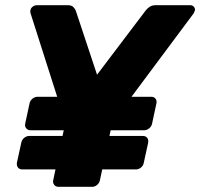

<svg xmlns="http://www.w3.org/2000/svg" viewBox="-20 -720 772 740"><path d="M205 0Q195 0 189 -7.5Q183 -15 185 -25L232 -248L98 -668Q96 -674 97 -679Q98 -688 105.5 -694Q113 -700 123 -700H241Q256 -700 263 -692.5Q270 -685 272 -679L354 -432L541 -679Q545 -685 555 -692.5Q565 -700 580 -700H713Q722 -700 727.5 -693.5Q733 -687 731 -679Q730 -676 728.5 -673.5Q727 -671 726 -668L413 -248L365 -25Q363 -15 354.5 -7.5Q346 0 335 0ZM66 -67Q55 -67 49.5 -74Q44 -81 45 -92L62 -170Q64 -181 73 -188.5Q82 -196 93 -196H531Q542 -196 547.5 -188.5Q553 -181 551 -170L534 -92Q532 -81 523 -74Q514 -67 504 -67ZM98 -218Q87 -218 81 -225.5Q75 -233 77 -243L94 -322Q96 -332 105 -339.5Q114 -347 125 -347H563Q574 -347 579.5 -339.5Q585 -332 583 -322L566 -243Q564 -233 555 -225.5Q546 -218 536 -218Z"/></svg>

Font: Rubik Light
Style: Bold Italic
Weight: 700
Italic angle: -12°
Version: Version 2.104